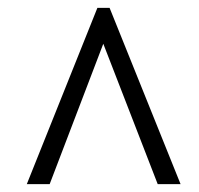

<svg xmlns="http://www.w3.org/2000/svg" viewBox="-20 -734 505 487"><path d="M48 -267 227 -714H258L438 -267H380L242 -623L106 -267Z"/></svg>

Font: Noto Serif Condensed
Style: Italic
Weight: 400
Width: 3
Italic angle: -12°
Designer: Monotype Design Team
Foundry: Monotype Imaging Inc.
Version: Version 2.014; ttfautohint (v1.8.4.7-5d5b)